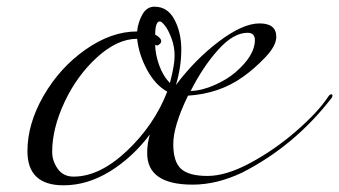

<svg xmlns="http://www.w3.org/2000/svg" viewBox="-20 -536 1014 574"><path d="M550 -264Q584 -265 622 -282Q660 -299 684 -320Q742 -370 742 -416Q742 -438 720 -438Q678 -438 632.5 -387.5Q587 -337 550 -264ZM442 -516Q481 -516 501.5 -477.5Q522 -439 522 -387.5Q522 -336 506 -282Q564 -359 635 -412.5Q706 -466 756 -466Q806 -466 806 -426Q806 -399 773 -364.5Q740 -330 706 -306Q636 -256 542 -250Q498 -159 498 -105.5Q498 -52 521.5 -31Q545 -10 600.5 -10Q656 -10 728.5 -49Q801 -88 866 -144.5Q931 -201 962 -248Q966 -254 970 -254Q974 -254 974 -251Q974 -248 972 -244Q861 -100 704 -20Q628 16 556 16Q420 16 420 -78Q420 -107 428 -134Q376 -65 308.5 -23.5Q241 18 170 18Q62 18 62 -84Q62 -166 110.5 -250Q159 -334 236 -388Q313 -442 390 -442Q392 -467 405 -491.5Q418 -516 442 -516ZM480 -262Q444 -282 419.5 -327.5Q395 -373 390 -420Q331 -420 270.5 -365Q210 -310 173 -231Q136 -152 136 -82Q136 -55 152.5 -31.5Q169 -8 200 -8Q278 -8 359.5 -85Q441 -162 480 -262ZM450 -400 444 -402Q444 -375 455.5 -342Q467 -309 488 -288Q502 -341 502 -369Q502 -397 492.5 -422Q483 -447 473 -459.5Q463 -472 458 -472Q444 -472 444 -432Q450 -430 456 -424Q462 -418 462 -413Q462 -408 457 -404Q452 -400 450 -400Z"/></svg>

Font: Miama
Style: Regular
Weight: 400
Italic angle: 16.5°
Designer: Linus Romer
Foundry: Linus Romer
Version: 0.32